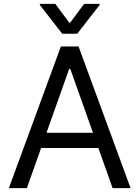

<svg xmlns="http://www.w3.org/2000/svg" viewBox="-20 -966 716 986"><path d="M117.9 0 191.1 -206H485.1L558.2 0H650.6L383.5 -727.3H292.6L25.6 0ZM218.8 -284.1 335.2 -612.2H340.9L457.4 -284.1ZM264.2 -946H184.7V-940.3L299.7 -792.6H376.4L491.5 -940.3V-946H411.9L338.1 -846.6Z"/></svg>

Font: Karasuma Gothic
Style: Regular
Weight: 400
Designer: Rasmus Andersson, Ryoko Nishizuka
Foundry: Genbu
Version: Version 1.00